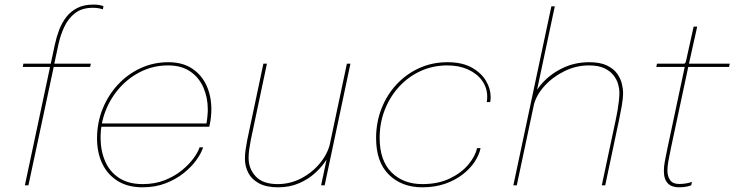

<svg xmlns="http://www.w3.org/2000/svg" viewBox="-20 -809 3205 838"><path d="M88.5 0 198.5 -517H79.5L82 -531H201.5L219.5 -615Q226.5 -647.5 238.2 -678.5Q250 -709.5 269.2 -734.5Q288.5 -759.5 317.5 -774.2Q346.5 -789 387.5 -789Q403.5 -789 415 -786.8Q426.5 -784.5 431.5 -782L429 -768Q423 -770.5 411.2 -772.8Q399.5 -775 385 -775Q337.5 -775 307.5 -751.5Q277.5 -728 260.5 -691.5Q243.5 -655 235 -615L217 -531H376.5L373.5 -517H214.5L104 0Z M415.5 -256 419 -270H888L880.5 -267Q883 -277.5 885 -298.5Q887 -319.5 887 -330.5Q887 -382.5 868 -426.5Q849 -470.5 810.5 -497Q772 -523.5 713.5 -523.5Q652 -523.5 598.8 -498.2Q545.5 -473 505 -428.8Q464.5 -384.5 441.8 -327.8Q419 -271 419 -208Q419 -151.5 438.8 -105.5Q458.5 -59.5 499.5 -32.5Q540.5 -5.5 603 -5.5Q655.5 -5.5 698.2 -22.2Q741 -39 772.8 -64.8Q804.5 -90.5 824.5 -117.8Q844.5 -145 851 -166H866.5Q859 -141.5 838 -111.8Q817 -82 783 -54.5Q749 -27 703.5 -9.2Q658 8.5 602 8.5Q538 8.5 493.5 -19.2Q449 -47 426.2 -95.2Q403.5 -143.5 403.5 -205Q403.5 -272.5 427.5 -332.8Q451.5 -393 494 -439Q536.5 -485 593 -511.2Q649.5 -537.5 714.5 -537.5Q776.5 -537.5 818.2 -510Q860 -482.5 881.2 -436Q902.5 -389.5 902.5 -332Q902.5 -313 900.2 -294.2Q898 -275.5 893.5 -256Z M1194 8.5Q1143 8.5 1111 -8.5Q1079 -25.5 1064 -54Q1049 -82.5 1049 -116.5Q1049 -135.5 1052 -156.5Q1055 -177.5 1059 -197.5L1129.5 -531H1145L1074.5 -197.5Q1070.5 -177.5 1067.8 -157.8Q1065 -138 1065 -119.5Q1065 -72.5 1096.2 -39Q1127.5 -5.5 1192 -5.5Q1247 -5.5 1295.8 -31.2Q1344.5 -57 1378.2 -98.8Q1412 -140.5 1422 -189L1435.5 -183.5Q1429 -152 1409 -118.5Q1389 -85 1357.8 -56Q1326.5 -27 1285.2 -9.2Q1244 8.5 1194 8.5ZM1381.5 0 1494 -531H1509.5L1397 0Z M1823 8.5Q1733.5 8.5 1677.5 -46.5Q1621.5 -101.5 1621.5 -206.5Q1621.5 -275 1645 -335Q1668.5 -395 1710.8 -440.5Q1753 -486 1809.8 -511.8Q1866.5 -537.5 1933 -537.5Q1997 -537.5 2038.8 -514.2Q2080.5 -491 2101 -456.2Q2121.5 -421.5 2121.5 -386.5Q2121.5 -382 2121 -374.5Q2120.5 -367 2119.5 -363.5H2104.5Q2105.5 -368 2106 -374.5Q2106.5 -381 2106.5 -387Q2106.5 -425.5 2084.5 -456.5Q2062.5 -487.5 2023.2 -505.5Q1984 -523.5 1933 -523.5Q1869.5 -523.5 1815.5 -498.8Q1761.5 -474 1721.5 -430.2Q1681.5 -386.5 1659.2 -329.2Q1637 -272 1637 -207.5Q1637 -108.5 1688.5 -57Q1740 -5.5 1823 -5.5Q1892.5 -5.5 1943.2 -30Q1994 -54.5 2024.2 -90.8Q2054.5 -127 2062 -162.5H2077.5Q2071.5 -133 2051.8 -103Q2032 -73 1999.5 -47.8Q1967 -22.5 1922.8 -7Q1878.5 8.5 1823 8.5Z M2606.5 0 2667.5 -286.5Q2671.5 -304 2675 -325Q2678.5 -346 2681 -367.2Q2683.5 -388.5 2683.5 -406Q2683.5 -420.5 2678.2 -440.2Q2673 -460 2658.8 -479Q2644.5 -498 2618.5 -510.8Q2592.5 -523.5 2550.5 -523.5Q2494 -523.5 2442.2 -497.8Q2390.5 -472 2354.5 -431.5Q2318.5 -391 2309 -346.5L2295 -349.5Q2305 -396.5 2341 -439.5Q2377 -482.5 2431.8 -510Q2486.5 -537.5 2551.5 -537.5Q2600 -537.5 2629.5 -523Q2659 -508.5 2674 -487Q2689 -465.5 2694.2 -443.2Q2699.5 -421 2699.5 -406Q2699.5 -379 2693.8 -346.8Q2688 -314.5 2682 -286L2621.5 0ZM2220.5 0 2386.5 -781.5H2401.5L2235.5 0Z M2943.5 8.5Q2928.5 8.5 2916.2 4.5Q2904 0.5 2895.5 -8Q2887 -16.5 2882.2 -30Q2877.5 -43.5 2877.5 -63Q2877.5 -81 2881.2 -101.8Q2885 -122.5 2891.5 -154.5L2968.5 -517H2844.5L2847.5 -531H2956.5Q2962 -531 2965.2 -531.2Q2968.5 -531.5 2970 -533Q2971.5 -534.5 2972.5 -537.5Q2973.5 -540.5 2975 -546.5L3007.5 -693H3023L2987 -531H3165L3162 -517H2984L2908 -161Q2901 -128 2897 -105Q2893 -82 2893 -65.5Q2893 -39 2905 -22.5Q2917 -6 2944.5 -6Q2961 -6 2976.2 -8.8Q2991.5 -11.5 3000 -15.5L2997 -0.5Q2990.5 3 2975.5 5.8Q2960.5 8.5 2943.5 8.5Z"/></svg>

Font: Epilogue Thin
Style: Italic
Weight: 250
Italic angle: -12°
Designer: Tyler Finck
Foundry: Etcetera Type Co
Version: Version 2.112